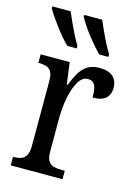

<svg xmlns="http://www.w3.org/2000/svg" viewBox="-117 -830 642 895"><g transform="rotate(15 204.5 -383.0)"><path d="M26 0V-41H29Q48 -41 63.5 -46Q79 -51 88.5 -66.5Q98 -82 98 -114V-427Q98 -457 89 -471.5Q80 -486 64.5 -490.5Q49 -495 29 -495H27V-536H167L181 -431H185Q197 -462 212 -488.5Q227 -515 250 -530.5Q273 -546 309 -546Q354 -546 375 -526Q396 -506 396 -472Q396 -441 376.5 -422.5Q357 -404 313 -404Q313 -432 309 -449Q305 -466 295.5 -474Q286 -482 269 -482Q248 -482 232.5 -462Q217 -442 207 -410.5Q197 -379 192 -342.5Q187 -306 187 -273V-108Q187 -79 196.5 -64.5Q206 -50 221 -45.5Q236 -41 255 -41H276V0ZM291 -606Q277 -620 260 -639.5Q243 -659 226 -681Q209 -703 196 -723Q183 -743 176 -756V-766H262Q272 -744 284 -717Q296 -690 309.5 -664Q323 -638 335 -619V-606ZM137 -606Q122 -620 105.5 -639.5Q89 -659 72.5 -681Q56 -703 42.5 -723Q29 -743 22 -756V-766H110Q119 -744 131.5 -717Q144 -690 157 -664Q170 -638 182 -619V-606Z"/></g></svg>

Font: Noto Serif Condensed
Style: Regular
Weight: 400
Width: 3
Designer: Monotype Design Team
Foundry: Monotype Imaging Inc.
Version: Version 2.015